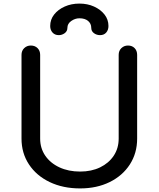

<svg xmlns="http://www.w3.org/2000/svg" viewBox="-20 -1035 885 1071"><path d="M427 16Q331 16 257 -19.5Q183 -55 141.5 -118Q100 -181 100 -262V-729Q100 -752 115 -766.5Q130 -781 152 -781Q175 -781 189.5 -766.5Q204 -752 204 -729V-262Q204 -208 232.5 -166.5Q261 -125 311.5 -101.5Q362 -78 427 -78Q490 -78 538.5 -101.5Q587 -125 614.5 -166.5Q642 -208 642 -262V-729Q642 -752 657 -766.5Q672 -781 694 -781Q717 -781 731 -766.5Q745 -752 745 -729V-262Q745 -181 704.5 -118Q664 -55 592 -19.5Q520 16 427 16ZM308 -839Q286 -839 273 -853.5Q260 -868 260 -890Q260 -926 282 -954Q304 -982 341 -998.5Q378 -1015 423 -1015Q468 -1015 504.5 -998.5Q541 -982 563 -954Q585 -926 585 -890Q585 -868 572.5 -853.5Q560 -839 538 -839Q519 -839 504 -850Q489 -861 489 -880Q489 -903 471.5 -918Q454 -933 423 -933Q399 -933 377.5 -918Q356 -903 356 -880Q356 -861 341 -850Q326 -839 308 -839Z"/></svg>

Font: Comfortaa
Style: Bold
Weight: 700
Designer: Johan Aakerlund
Foundry: Johan Aakerlund
Version: Version 3.104; ttfautohint (v1.8.1.43-b0c9)